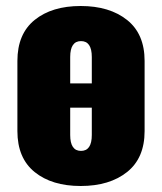

<svg xmlns="http://www.w3.org/2000/svg" viewBox="-20 -609 540 640"><path d="M38 -172V-406Q38 -496 95.5 -542.5Q153 -589 249 -589Q345 -589 403.5 -542.5Q462 -496 462 -406V-172Q462 -82 403.5 -35.5Q345 11 249 11Q153 11 95.5 -35.5Q38 -82 38 -172ZM214 -419V-331H286V-419Q286 -472 250 -472Q214 -472 214 -419ZM286 -159V-250H214V-159Q214 -106 250 -106Q286 -106 286 -159Z"/></svg>

Font: Oswald Heavy
Style: Regular
Weight: 400
Designer: Vernon Adams
Foundry: Vernon Adams
Version: Version 4.101